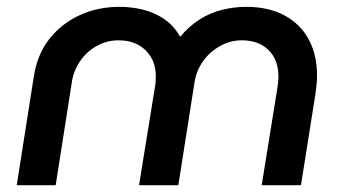

<svg xmlns="http://www.w3.org/2000/svg" viewBox="-20 -542 1010 562"><path d="M29 0 79 -318Q89 -383 124.5 -428Q160 -473 213 -497.5Q266 -522 331 -522Q364 -522 397.5 -514Q431 -506 459.5 -487Q488 -468 507 -435H508Q534 -466 565 -485.5Q596 -505 631 -513.5Q666 -522 700 -522Q766 -522 812.5 -497Q859 -472 883.5 -427Q908 -382 908 -320Q908 -306 906.5 -292Q905 -278 903 -265L861 0H746L792 -285Q793 -292 794 -300.5Q795 -309 795 -317Q795 -367 766 -395.5Q737 -424 688 -424Q655 -424 625.5 -408Q596 -392 576 -365Q556 -338 550 -305L502 0H387L433 -284Q435 -293 435.5 -302Q436 -311 436 -319Q436 -351 422 -374.5Q408 -398 384 -411Q360 -424 327 -424Q294 -424 265 -408.5Q236 -393 216.5 -366Q197 -339 191 -306L143 0Z"/></svg>

Font: MuseoModerno Medium
Style: Italic
Weight: 500
Italic angle: -9°
Designer: Pablo Cosgaya, Héctor Gatti, Marcela Romero, and the Authors of The MuseoModerno Project.
Foundry: Omnibus-Type Team
Version: Version 1.003